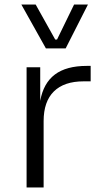

<svg xmlns="http://www.w3.org/2000/svg" viewBox="-20 -825 443 845"><path d="M97 -529H157V-381Q171 -459 221.5 -497Q272 -535 362 -535H379V-467H348Q262 -467 217 -422.5Q172 -378 172 -292V0H97ZM74 -805H137L223 -651H231L306 -805H367L269 -612H182Z"/></svg>

Font: Sora-SIA Light
Style: Regular
Weight: 300
Designer: Jonathan Barnbrook, Julián Moncada
Foundry: Barnbrook Fonts
Version: Version 2.000